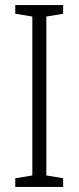

<svg xmlns="http://www.w3.org/2000/svg" viewBox="-20 -734 309 754"><path d="M228 0V-34L162 -45V-669L228 -680V-714H40V-680L107 -669V-45L40 -34V0Z"/></svg>

Font: Noto Sans Arabic Cond Light
Style: Regular
Weight: 300
Width: 3
Designer: Monotype Design Team, Nadine Chahine, Nizar Qandah and Khaled Hosny
Foundry: Monotype Imaging Inc.
Version: Version 2.012